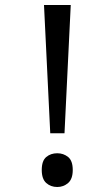

<svg xmlns="http://www.w3.org/2000/svg" viewBox="-20 -734 423 768"><path d="M181 -201 156 -714H263L238 -201ZM147 -54Q147 -91 165 -106Q183 -121 209 -121Q234 -121 252.5 -106Q271 -91 271 -54Q271 -18 252.5 -2Q234 14 209 14Q183 14 165 -2Q147 -18 147 -54Z"/></svg>

Font: ltamil15
Style: Book
Weight: 400
Designer: Jelle Bosma - Monotype Design Team
Foundry: Monotype Imaging Inc.
Version: Version 2.003